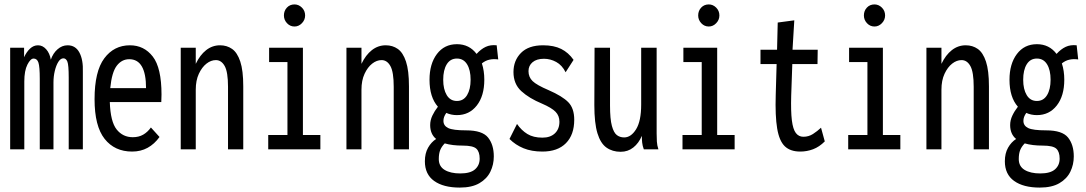

<svg xmlns="http://www.w3.org/2000/svg" viewBox="-20 -676 4915 869"><path d="M26 0V-460H89V-417Q100 -441 116 -456Q132 -471 152 -471Q173 -471 189 -453Q205 -435 210 -406Q220 -435 240.5 -453Q261 -471 286 -471Q322 -471 339.5 -438Q357 -405 355 -350V0H291V-325Q291 -382 285 -397Q279 -412 267 -412Q254 -412 244 -396Q234 -380 228 -355Q222 -330 222 -303V0H160V-320Q160 -374 154 -392.5Q148 -411 132 -411Q118 -411 104 -383.5Q90 -356 90 -307V0Z M578 10Q499 10 453.5 -47.5Q408 -105 408 -227Q408 -353 452 -412Q496 -471 568 -471Q632 -471 671.5 -420Q711 -369 711 -248Q711 -230 710 -214H477Q480 -125 508 -90Q536 -55 581 -55Q608 -55 628 -66.5Q648 -78 663 -99L702 -56Q679 -24 648 -7Q617 10 578 10ZM479 -277H641Q641 -408 565 -408Q531 -408 508.5 -378.5Q486 -349 479 -277Z M798 0V-460H866V-387Q885 -427 913 -449Q941 -471 976 -471Q1007 -471 1030.5 -454.5Q1054 -438 1067.5 -397.5Q1081 -357 1081 -285V0H1012V-283Q1012 -350 997 -377Q982 -404 957 -404Q935 -404 914.5 -388Q894 -372 880 -342Q866 -312 866 -270V0Z M1194 0V-65H1281V-395H1198V-460H1351V-65H1430V0ZM1313 -556Q1293 -556 1279 -571Q1265 -586 1265 -606Q1265 -627 1278.5 -641.5Q1292 -656 1313 -656Q1332 -656 1346.5 -641.5Q1361 -627 1361 -606Q1361 -586 1346.5 -571Q1332 -556 1313 -556Z M1548 0V-460H1616V-387Q1635 -427 1663 -449Q1691 -471 1726 -471Q1757 -471 1780.5 -454.5Q1804 -438 1817.5 -397.5Q1831 -357 1831 -285V0H1762V-283Q1762 -350 1747 -377Q1732 -404 1707 -404Q1685 -404 1664.5 -388Q1644 -372 1630 -342Q1616 -312 1616 -270V0Z M2048 -155Q2022 -155 2000 -165Q1993 -155 1990 -146.5Q1987 -138 1987 -129Q1987 -107 2008.5 -96.5Q2030 -86 2090 -86Q2163 -86 2189 -53.5Q2215 -21 2215 32Q2215 69 2199.5 101Q2184 133 2150 153Q2116 173 2061 173Q1987 173 1945 143Q1903 113 1903 54Q1903 18 1917.5 -7.5Q1932 -33 1954 -47Q1927 -69 1927 -110Q1927 -132 1937 -153Q1947 -174 1962 -193Q1924 -236 1924 -315Q1924 -387 1957.5 -431.5Q1991 -476 2048 -476Q2104 -476 2137 -432Q2157 -454 2178.5 -464Q2200 -474 2228 -471L2235 -407Q2214 -410 2195.5 -406Q2177 -402 2161 -389Q2172 -356 2172 -315Q2172 -242 2138 -198.5Q2104 -155 2048 -155ZM2048 -219Q2078 -219 2094 -245.5Q2110 -272 2110 -315Q2110 -359 2094 -385Q2078 -411 2048 -411Q2018 -411 2002 -385Q1986 -359 1986 -315Q1986 -272 2002 -245.5Q2018 -219 2048 -219ZM1966 44Q1966 77 1992.5 93Q2019 109 2063 109Q2109 109 2130 90.5Q2151 72 2151 42Q2151 11 2136 -3Q2121 -17 2075 -17Q2051 -17 2030.5 -19.5Q2010 -22 1993 -27Q1979 -13 1972.5 3Q1966 19 1966 44Z M2435 10Q2386 10 2349.5 -5Q2313 -20 2286 -47L2320 -115Q2340 -86 2367 -69.5Q2394 -53 2435 -53Q2471 -53 2491.5 -72.5Q2512 -92 2512 -125Q2512 -152 2494.5 -170Q2477 -188 2433 -207Q2375 -231 2339.5 -263.5Q2304 -296 2304 -350Q2304 -402 2338 -436.5Q2372 -471 2438 -471Q2487 -471 2520 -454.5Q2553 -438 2576 -405L2540 -349Q2524 -381 2497.5 -395.5Q2471 -410 2442 -410Q2409 -410 2390.5 -394.5Q2372 -379 2372 -354Q2372 -327 2390.5 -309Q2409 -291 2463 -268Q2525 -241 2552 -213.5Q2579 -186 2579 -134Q2579 -66 2541.5 -28Q2504 10 2435 10Z M2789 11Q2752 11 2725 -8Q2698 -27 2684 -73Q2670 -119 2670 -200L2671 -460H2741V-198Q2741 -137 2749.5 -106Q2758 -75 2772 -64.5Q2786 -54 2805 -54Q2836 -54 2859 -91Q2882 -128 2882 -203V-460H2952V-72Q2952 -53 2953 -35.5Q2954 -18 2960 0H2894Q2888 -16 2886.5 -30.5Q2885 -45 2885 -61Q2871 -28 2846.5 -8.5Q2822 11 2789 11Z M3069 0V-65H3156V-395H3073V-460H3226V-65H3305V0ZM3188 -556Q3168 -556 3154 -571Q3140 -586 3140 -606Q3140 -627 3153.5 -641.5Q3167 -656 3188 -656Q3207 -656 3221.5 -641.5Q3236 -627 3236 -606Q3236 -586 3221.5 -571Q3207 -556 3188 -556Z M3602 10Q3557 10 3532 -14Q3507 -38 3497.5 -94.5Q3488 -151 3491 -247L3495 -386H3422V-451H3497L3500 -574L3575 -584L3567 -451H3681L3680 -386H3566L3561 -243Q3559 -172 3564 -131.5Q3569 -91 3582 -74Q3595 -57 3616 -57Q3640 -57 3659.5 -69.5Q3679 -82 3696 -98L3713 -36Q3688 -11 3660 -0.5Q3632 10 3602 10Z M3819 0V-65H3906V-395H3823V-460H3976V-65H4055V0ZM3938 -556Q3918 -556 3904 -571Q3890 -586 3890 -606Q3890 -627 3903.5 -641.5Q3917 -656 3938 -656Q3957 -656 3971.5 -641.5Q3986 -627 3986 -606Q3986 -586 3971.5 -571Q3957 -556 3938 -556Z M4173 0V-460H4241V-387Q4260 -427 4288 -449Q4316 -471 4351 -471Q4382 -471 4405.5 -454.5Q4429 -438 4442.5 -397.5Q4456 -357 4456 -285V0H4387V-283Q4387 -350 4372 -377Q4357 -404 4332 -404Q4310 -404 4289.5 -388Q4269 -372 4255 -342Q4241 -312 4241 -270V0Z M4673 -155Q4647 -155 4625 -165Q4618 -155 4615 -146.5Q4612 -138 4612 -129Q4612 -107 4633.5 -96.5Q4655 -86 4715 -86Q4788 -86 4814 -53.5Q4840 -21 4840 32Q4840 69 4824.5 101Q4809 133 4775 153Q4741 173 4686 173Q4612 173 4570 143Q4528 113 4528 54Q4528 18 4542.5 -7.5Q4557 -33 4579 -47Q4552 -69 4552 -110Q4552 -132 4562 -153Q4572 -174 4587 -193Q4549 -236 4549 -315Q4549 -387 4582.5 -431.5Q4616 -476 4673 -476Q4729 -476 4762 -432Q4782 -454 4803.5 -464Q4825 -474 4853 -471L4860 -407Q4839 -410 4820.5 -406Q4802 -402 4786 -389Q4797 -356 4797 -315Q4797 -242 4763 -198.5Q4729 -155 4673 -155ZM4673 -219Q4703 -219 4719 -245.5Q4735 -272 4735 -315Q4735 -359 4719 -385Q4703 -411 4673 -411Q4643 -411 4627 -385Q4611 -359 4611 -315Q4611 -272 4627 -245.5Q4643 -219 4673 -219ZM4591 44Q4591 77 4617.5 93Q4644 109 4688 109Q4734 109 4755 90.5Q4776 72 4776 42Q4776 11 4761 -3Q4746 -17 4700 -17Q4676 -17 4655.5 -19.5Q4635 -22 4618 -27Q4604 -13 4597.5 3Q4591 19 4591 44Z"/></svg>

Font: Inconsolata Condensed Medium
Style: Regular
Weight: 500
Width: 3
Monospace: yes
Designer: Raph Levien, Cyreal, Brenton Simpson
Foundry: Raph Levien, Cyreal, Google
Version: Version 3.100; ttfautohint (v1.8.4.7-5d5b)